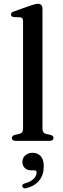

<svg xmlns="http://www.w3.org/2000/svg" viewBox="-20 -758 340 1033"><path d="M208.5 -712.5V-66.5Q208.5 -53.5 213.2 -46.8Q218 -40 228 -37.5L251 -32.5Q259.5 -30 263.8 -26Q268 -22 268 -15.5Q268 -8.5 262.5 -4.2Q257 0 246 0H65Q54 0 49 -4.2Q44 -8.5 44 -15.5Q44 -21.5 48 -25.8Q52 -30 60 -32.5L84.5 -37.5Q94 -40.5 99 -46.8Q104 -53 104 -66V-643.5Q104 -654.5 100.2 -659.2Q96.5 -664 88.5 -665L54 -666Q46 -667.5 42.5 -671Q39 -674.5 39 -680Q39 -686 43 -690Q47 -694 57.5 -697.5L143 -727.5Q158.5 -733 167.8 -735.2Q177 -737.5 183.5 -737.5Q196 -737.5 202.2 -730.8Q208.5 -724 208.5 -712.5ZM150 158.5Q125.5 158.5 113 145.5Q100.5 132.5 100.5 113.5Q100.5 91.5 116.2 77.8Q132 64 155.5 64Q182 64 198.8 81.8Q215.5 99.5 215.5 136.5Q215.5 182 191.8 212.2Q168 242.5 121.5 254.5Q112.5 256.5 107.2 254Q102 251.5 100.5 246Q98.5 240.5 101.5 235.8Q104.5 231 113 229Q135 223 149.2 213.5Q163.5 204 170.2 192.5Q177 181 177 170Q177 158.5 164.5 158.5Z"/></svg>

Font: Fraunces 24pt
Style: Regular
Weight: 400
Version: Version 1.000;[b76b70a41]